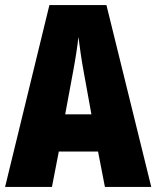

<svg xmlns="http://www.w3.org/2000/svg" viewBox="-20 -734 614 754"><path d="M392 0H574L398 -714H174L0 0H184L211 -139H365ZM310 -445 339 -285H236L266 -447C276 -500 284 -551 288 -589C293 -549 300 -498 310 -445Z"/></svg>

Font: Noto Sans Oriya ExtCond Blk
Style: Regular
Weight: 900
Width: 2
Designer: Amélie Bonet and Sol Matas
Foundry: Google LLC
Version: Version 2.006